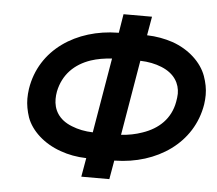

<svg xmlns="http://www.w3.org/2000/svg" viewBox="-51 -756 919 812"><g transform="rotate(5 409.0 -350.0)"><path d="M441 -700 428 -620H425C249 -618 96 -520 70 -350C68 -336 67 -322 67 -309C67 -284 72 -257 81 -230C101 -175 155 -125 227 -100C260 -88 297 -81 337 -80L323 0H442L456 -80H459C636 -83 787 -183 814 -350C816 -364 817 -377 817 -390C817 -416 812 -442 802 -470C782 -525 729 -576 657 -601C624 -612 587 -619 548 -620L562 -700ZM695 -350C682 -278 633 -232 565 -209C537 -199 507 -193 475 -191L529 -510C563 -509 593 -503 620 -492C677 -469 699 -427 699 -385C699 -374 697 -362 695 -350ZM355 -191C322 -192 292 -198 265 -209C206 -232 186 -275 186 -318C186 -328 187 -339 189 -350C204 -423 252 -470 320 -493C347 -502 377 -507 409 -509Z"/></g></svg>

Font: Jost Medium
Style: Italic
Weight: 500
Italic angle: -5°
Version: Version 3.710